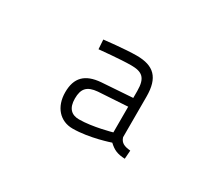

<svg xmlns="http://www.w3.org/2000/svg" viewBox="-61 -798 640 550"><g transform="rotate(30 259.0 -522.5)"><path d="M346 -571C346 -634 320 -659 263 -659C226 -659 157 -651 157 -651L159 -620C159 -620 229 -627 263 -627C299 -627 315 -616 315 -572V-549L213 -542C162 -538 138 -514 138 -466C138 -417 167 -386 208 -386C264 -386 327 -408 327 -408C343 -393 356 -387 381 -386L383 -414C362 -416 351 -421 346 -437ZM315 -520V-435C315 -435 256 -418 211 -418C186 -418 171 -432 171 -464C171 -497 184 -511 218 -514Z"/></g></svg>

Font: TitilliumText22L
Style: 800 wt
Weight: 800
Designer: Campivisivi
Foundry: Campivisivi
Version: 1.000